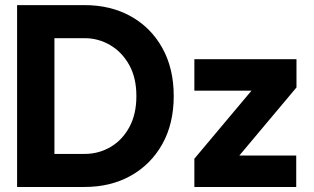

<svg xmlns="http://www.w3.org/2000/svg" viewBox="-20 -743 1246 763"><path d="M315.9 0H47.9V-722.7H315.9Q419.9 -722.7 499.8 -678.2Q579.6 -633.8 625 -552.5Q670.4 -471.2 670.4 -361.3Q670.4 -251.5 625 -170.4Q579.6 -89.4 499.8 -44.7Q419.9 0 315.9 0ZM196.3 -591.3V-131.3H315.9Q372.1 -131.3 418.9 -158.7Q465.8 -186 493.9 -237.5Q522 -289.1 522 -361.3Q522 -434.1 493.2 -485.4Q464.4 -536.6 417.5 -564Q370.6 -591.3 315.9 -591.3ZM931.2 -125H1157.2V0H752.4V-112.3L979.5 -382.8H752.4V-507.8H1158.2V-395.5Z"/></svg>

Font: Giphurs
Style: Bold
Weight: 700
Version: Version 0.920; ttfautohint (v1.8.4.7-5d5b)